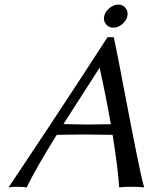

<svg xmlns="http://www.w3.org/2000/svg" viewBox="-20 -822 673 845"><path d="M446.3 -715.6Q434.1 -731 438.5 -751Q442.9 -771 461.7 -786.4Q480.5 -801.8 500.5 -801.8Q520.5 -801.8 532.7 -786.6Q544.9 -771.5 540.5 -751.2Q536.1 -731 517.6 -715.6Q499 -700.2 478.8 -700.2Q458.5 -700.2 446.3 -715.6ZM229.5 -228.5Q136.2 -78.1 97.2 2.9Q85.9 0 53.2 0Q30.3 0 17.6 2.9Q265.6 -367.7 453.1 -658.2H481Q498 -576.7 527.3 -422.1Q556.6 -267.6 579.3 -154.5Q602.1 -41.5 614.3 2.9Q597.7 0 555.2 0Q522 0 504.4 2.9Q498.5 -86.4 475.6 -228.5Q404.8 -230 358.9 -230Q301.8 -230 229.5 -228.5ZM467.8 -275.4Q447.8 -390.6 418.9 -522H417Q288.6 -322.3 259.3 -275.9Q271 -275.9 309.1 -274.9Q347.2 -273.9 363.3 -273.9Q405.8 -273.9 467.8 -275.4Z"/></svg>

Font: Linux Biolinum O
Style: Italic
Weight: 400
Italic angle: -12°
Designer: Philipp H. Poll
Foundry: Philipp H. Poll
Version: Version 1.1.3